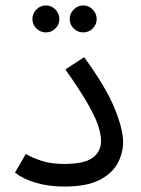

<svg xmlns="http://www.w3.org/2000/svg" viewBox="-20 -679 517 705"><path d="M35 -45 75 -114Q95 -101 131 -89Q167 -77 215 -77Q289 -77 320 -99.5Q351 -122 351 -162Q351 -182 342.5 -211.5Q334 -241 306 -291.5Q278 -342 220 -424L289 -469Q369 -359 400.5 -282Q432 -205 432 -157Q432 -117 412 -79.5Q392 -42 345 -18Q298 6 215 6Q160 6 113 -7.5Q66 -21 35 -45ZM286 -560Q265 -560 250.5 -574.5Q236 -589 236 -609Q236 -629 250.5 -644Q265 -659 286 -659Q306 -659 320.5 -644Q335 -629 335 -609Q335 -589 320.5 -574.5Q306 -560 286 -560ZM149 -560Q128 -560 113.5 -574.5Q99 -589 99 -609Q99 -629 113.5 -644Q128 -659 149 -659Q169 -659 183.5 -644Q198 -629 198 -609Q198 -589 183.5 -574.5Q169 -560 149 -560Z"/></svg>

Font: Noto IKEA Arabic
Style: Regular
Weight: 400
Designer: Monotype Design Team
Foundry: Monotype Imaging Inc.
Version: Version 1.200